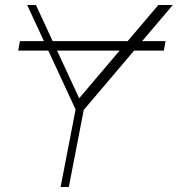

<svg xmlns="http://www.w3.org/2000/svg" viewBox="-20 -750 713 770"><path d="M53 -547 60 -585H644L637 -547ZM291 -294 89 -730H124L305 -340H284L615 -730H673L303 -294ZM223 0 288 -336H321L256 0Z"/></svg>

Font: Savate ExtraLight
Style: Italic
Weight: 200
Italic angle: -11°
Designer: Max Esnée
Foundry: Plomb Type
Version: Version 2.000